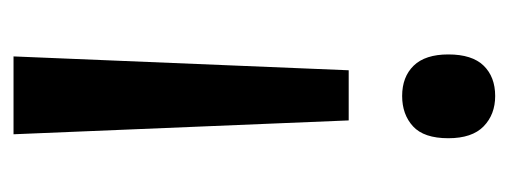

<svg xmlns="http://www.w3.org/2000/svg" viewBox="-260 -326 770 291"><g transform="rotate(90 125.5 -181.0)"><path d="M190 -475Q190 -438 172 -421.5Q154 -405 126 -405Q97 -405 80 -422.5Q63 -440 63 -475Q63 -511 80 -528.5Q97 -546 126 -546Q154 -546 172 -528.5Q190 -511 190 -475ZM87 -324H163L184 184H66Z"/></g></svg>

Font: Noto Sans Lao Condensed Medium
Style: Regular
Weight: 500
Width: 3
Designer: Monotype Design Team
Foundry: Monotype Imaging Inc.
Version: Version 2.003; ttfautohint (v1.8.4.7-5d5b)